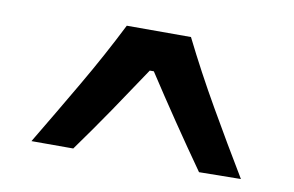

<svg xmlns="http://www.w3.org/2000/svg" viewBox="-48 -822 765 499"><g transform="rotate(10 334.5 -572.0)"><path d="M501.5 -400.9Q418.5 -518.6 340.3 -638.7H329.6Q291 -580.6 251 -521.7Q210.9 -462.9 168.9 -404.8H58.6Q109.4 -489.7 158.4 -573.7Q207.5 -657.7 250.5 -743.2H419.9Q462.4 -657.7 511.5 -572.5Q560.5 -487.3 611.8 -402.3Z"/></g></svg>

Font: Pinar-DS3-FD SemiBold
Style: Regular
Weight: 600
Designer: Amin Abedi
Version: Version 3.000